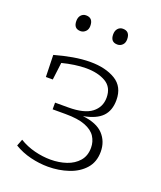

<svg xmlns="http://www.w3.org/2000/svg" viewBox="-138 -821 766 916"><g transform="rotate(20 245.5 -363.5)"><path d="M215 7Q171 7 126 -4Q81 -15 43 -38L56 -72Q92 -50 133.5 -39.5Q175 -29 215 -29Q258 -29 295 -41.5Q332 -54 355 -80.5Q378 -107 378 -148Q378 -179 362 -204Q346 -229 309 -243.5Q272 -258 208 -258H143V-292H210Q291 -292 328.5 -321Q366 -350 366 -398Q366 -451 326.5 -474Q287 -497 227 -497Q199 -497 168 -492.5Q137 -488 106 -480L95 -392H60L57 -503Q103 -516 148.5 -524Q194 -532 236 -532Q313 -532 363.5 -501.5Q414 -471 414 -403Q414 -350 384.5 -319.5Q355 -289 290 -277Q362 -269 395 -233.5Q428 -198 428 -146Q428 -94 398 -60Q368 -26 319 -9.5Q270 7 215 7ZM327 -654Q292 -654 292 -693Q292 -712 302 -723Q312 -734 327 -734Q363 -734 363 -693Q363 -675 352.5 -664.5Q342 -654 327 -654ZM140 -654Q105 -654 105 -693Q105 -712 115 -723Q125 -734 140 -734Q176 -734 176 -693Q176 -675 165 -664.5Q154 -654 140 -654Z"/></g></svg>

Font: Bitter Light
Style: Regular
Weight: 300
Designer: Sol Matas, and Bitter project Authors
Foundry: Sol Matas
Version: Version 2.001